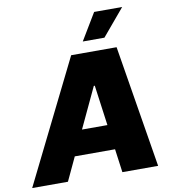

<svg xmlns="http://www.w3.org/2000/svg" viewBox="-134 -1040 1007 1126"><g transform="rotate(-10 369.5 -477.0)"><path d="M178.7 0H-34.2L326.2 -727.5H596.7L715.8 0H502.9L483.9 -139.6H244.1ZM425.8 -527.3 313 -287.1H464.4L431.6 -527.3ZM407.2 -794.9 502.9 -954.1H669.9L536.1 -794.9Z"/></g></svg>

Font: Inter Tight Black
Style: Italic
Weight: 900
Italic angle: -9.39999°
Designer: Rasmus Andersson
Foundry: rsms
Version: Version 3.004; ttfautohint (v1.8.4.7-5d5b)